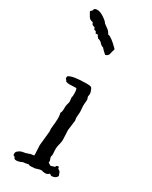

<svg xmlns="http://www.w3.org/2000/svg" viewBox="-181 -787 603 764"><g transform="rotate(30 120.0 -404.5)"><path d="M99.6 -243.2Q103.5 -278.3 103.5 -292.5Q103.5 -306.6 100.6 -316.4Q105.5 -326.2 105 -336.4Q104.5 -346.7 106 -354.5Q107.4 -362.3 108.9 -365.7Q110.4 -369.1 110.4 -373L108.4 -393.6Q110.4 -396.5 110.4 -402.3V-417Q110.4 -426.8 106.4 -433.6H100.6L75.2 -432.6Q67.4 -432.6 58.6 -435.5Q56.6 -441.4 53.7 -442.9Q50.8 -444.3 50.8 -449.2Q50.8 -454.1 51.8 -456.1Q68.4 -469.7 135.7 -469.7Q148.4 -469.7 153.3 -467.3Q158.2 -464.8 161.6 -454.6Q165 -444.3 165 -439.5L163.1 -427.7L167 -415L165 -386.7L167 -358.4L165 -332L167 -318.4L161.1 -272.5L163.1 -228.5Q163.1 -219.7 161.1 -212.4Q159.2 -205.1 157.2 -195.3Q155.3 -185.5 156.2 -174.8Q157.2 -164.1 157.2 -157.7Q157.2 -151.4 156.2 -151.4Q155.3 -151.4 155.3 -146.5Q155.3 -141.6 158.2 -135.3Q161.1 -128.9 159.2 -122.1Q170.9 -114.3 171.9 -114.3L190.4 -120.1Q190.4 -127.9 201.2 -127.9Q204.1 -127.9 203.6 -124Q203.1 -120.1 207 -118.2Q210.9 -116.2 213.4 -113.8Q215.8 -111.3 217.3 -106Q218.8 -100.6 220.7 -96.7Q219.7 -89.8 212.4 -85.4Q205.1 -81.1 197.8 -81.1Q190.4 -81.1 186.5 -86.9Q178.7 -78.1 168.5 -78.1Q158.2 -78.1 151.4 -81.1Q142.6 -81.1 122.1 -74.2H116.2L103.5 -73.2Q97.7 -73.2 93.8 -76.2Q80.1 -72.3 70.3 -72.3Q54.7 -64.5 43 -64.5Q31.2 -64.5 31.2 -74.2Q22.5 -74.2 22.5 -83Q22.5 -91.8 27.3 -95.7Q38.1 -105.5 50.3 -106.9Q62.5 -108.4 71.3 -112.3Q80.1 -116.2 85.9 -116.2Q91.8 -116.2 95.7 -118.2V-127.9L93.8 -164.1L100.6 -231.4ZM77.1 -712.9Q86.9 -706.1 95.7 -699.2Q104.5 -692.4 109.4 -681.6Q123 -681.6 159.2 -645.5Q159.2 -641.6 161.1 -641.6Q157.2 -633.8 155.3 -621.6Q153.3 -609.4 142.6 -606.4Q141.6 -605.5 140.1 -605.5Q138.7 -605.5 132.8 -611.3Q127 -617.2 123.5 -620.1Q120.1 -623 119.1 -626Q108.4 -628.9 101.6 -637.2Q94.7 -645.5 83 -647.5Q81.1 -651.4 78.1 -653.3Q75.2 -655.3 75.2 -660.2H63.5Q62.5 -668 58.1 -668.9Q53.7 -669.9 51.3 -671.9Q48.8 -673.8 49.8 -674.8Q51.8 -678.7 43.9 -680.7Q36.1 -682.6 34.7 -687Q33.2 -691.4 31.2 -693.4Q17.6 -695.3 11.7 -705.1Q5.9 -714.8 0 -725.6Q2.9 -727.5 2.4 -728.5Q2 -729.5 6.8 -731.4Q7.8 -733.4 9.8 -739.3Q11.7 -745.1 24.4 -745.1Q37.1 -745.1 55.2 -732.9Q73.2 -720.7 77.1 -712.9Z"/></g></svg>

Font: Mountains of Christmas
Style: Regular
Weight: 400
Designer: Crystal Kluge
Foundry: Font Diner, Inc DBA Tart Workshop
Version: Version 1.003